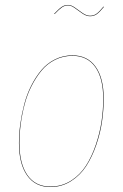

<svg xmlns="http://www.w3.org/2000/svg" viewBox="-20 -752 499 781"><path d="M346.2 -686Q331.1 -686 315.2 -697Q299.3 -708 284.4 -719Q269.5 -730 256.8 -730Q243.7 -730 232.4 -722.4Q221.2 -714.8 202.1 -694.8L200.2 -695.8Q219.7 -716.3 231.2 -724.1Q242.7 -731.9 256.8 -731.9Q270 -731.9 285.2 -720.9Q300.3 -710 315.9 -699Q331.5 -688 346.2 -688Q361.3 -688 372.8 -696.3Q384.3 -704.6 400.9 -725.1L402.8 -724.1Q385.3 -702.6 373.5 -694.3Q361.8 -686 346.2 -686ZM185.1 8.8Q123.5 8.8 90.3 -38.3Q57.1 -85.4 57.1 -169.9Q57.1 -207.5 62.5 -247.1Q67.9 -286.6 78.4 -327.1Q88.9 -367.7 106.9 -403.3Q125 -439 148.2 -466.8Q171.4 -494.6 204.1 -510.7Q236.8 -526.9 274.9 -526.9Q335.9 -526.9 368.9 -480.7Q401.9 -434.6 401.9 -350.1Q401.9 -305.2 395 -258.1Q388.2 -210.9 371.6 -162.6Q355 -114.3 330.8 -76.7Q306.6 -39.1 268.8 -15.1Q231 8.8 185.1 8.8ZM185.1 6.8Q231 6.8 268.3 -16.8Q305.7 -40.5 329.6 -77.9Q353.5 -115.2 369.9 -163.6Q386.2 -211.9 393.1 -258.5Q399.9 -305.2 399.9 -350.1Q399.9 -433.6 367.7 -479.2Q335.4 -524.9 274.9 -524.9Q236.8 -524.9 204.3 -508.8Q171.9 -492.7 148.9 -464.8Q126 -437 108.2 -401.9Q90.3 -366.7 79.8 -326.2Q69.3 -285.6 64.2 -246.6Q59.1 -207.5 59.1 -169.9Q59.1 -85.9 91.6 -39.6Q124 6.8 185.1 6.8Z"/></svg>

Font: Fira Sans Compressed Two
Style: Italic
Weight: 100
Width: 3
Italic angle: -8°
Designer: Carrois Corporate & Edenspiekermann AG
Foundry: Carrois Corporate GbR & Edenspiekermann AG
Version: Version 4.203;PS 004.203;hotconv 1.0.88;makeotf.lib2.5.64775